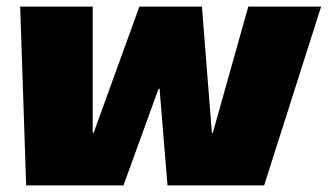

<svg xmlns="http://www.w3.org/2000/svg" viewBox="-20 -560 990 580"><path d="M41 -540H260V-159H263L401 -540H590L620 -159H623L730 -540H950L778 0H486L462 -292H459L353 0H59Z"/></svg>

Font: Pathway Extreme Condensed Black
Style: Italic
Weight: 900
Width: 3
Italic angle: -8°
Version: Version 1.001;gftools[0.9.26]